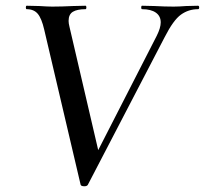

<svg xmlns="http://www.w3.org/2000/svg" viewBox="-20 -645 714 669"><path d="M73 -613Q70 -613 70 -619Q70 -625 73 -625L117 -624Q147 -622 162 -622Q195 -622 235 -624L278 -625Q281 -625 281 -619Q281 -613 278 -613Q249 -613 234 -604Q219 -595 219 -572Q219 -564 222 -552L328 -97L269 -18L526 -520Q540 -548 540 -567Q540 -589 523 -601Q506 -613 475 -613Q472 -613 472 -619Q472 -625 475 -625L518 -624Q554 -622 585 -622Q603 -622 629 -624L670 -625Q674 -625 674 -619Q674 -613 670 -613Q637 -613 610.5 -594Q584 -575 554 -516L286 -1Q283 4 274 4Q263 4 261 -1L134 -542Q125 -581 111.5 -597Q98 -613 73 -613Z"/></svg>

Font: Cormorant Infant SemiBold
Style: Italic
Weight: 600
Italic angle: -10°
Designer: Christian Thalmann (Catharsis Fonts)
Foundry: Catharsis Fonts
Version: Version 4.000